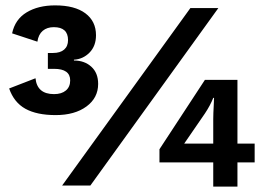

<svg xmlns="http://www.w3.org/2000/svg" viewBox="-20 -690 985 714"><path d="M337 -559Q337 -519 313 -494.5Q289 -470 255 -468V-465Q294 -465 319.5 -442Q345 -419 345 -378Q345 -326 301.5 -294Q258 -262 187 -262Q117 -262 74.5 -285.5Q32 -309 14 -361L112 -399Q118 -340 181 -340Q209 -340 225 -353.5Q241 -367 241 -391Q241 -434 181 -434H158V-493H177Q204 -493 218.5 -505.5Q233 -518 233 -541Q233 -589 180 -589Q155 -589 139 -575.5Q123 -562 119 -535L25 -566Q36 -618 79 -644Q122 -670 185 -670Q258 -670 297.5 -640.5Q337 -611 337 -559ZM688 -660H792L316 0H211ZM927 -86H863V4H773V-86H573V-135L742 -393H863V-156H927ZM773 -156V-247Q773 -266 775 -302L776 -326H773Q762 -298 742 -268L665 -156Z"/></svg>

Font: Work Sans SemiBold
Style: Regular
Weight: 600
Designer: Wei Huang
Foundry: Wei Huang
Version: Version 1.500